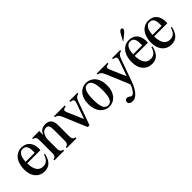

<svg xmlns="http://www.w3.org/2000/svg" viewBox="119 -1780 3048 3048"><g transform="rotate(-45 1642.5 -256.5)"><path d="M222 16C327 16 392 -46 420 -179L400 -183C374 -83 318 -56 260 -56C167 -56 117 -128 114 -272H412C422 -429 348 -516 222 -516C112 -516 10 -425 10 -233C10 -76 98 16 222 16ZM114 -307C119 -433 165 -486 222 -486C291 -486 323 -443 317 -307Z M453 0H671V-20C626 -30 612 -49 612 -114V-320C625 -412 663 -462 723 -462C774 -462 790 -433 790 -353V-114C790 -49 776 -30 731 -20V0H949V-20C904 -30 890 -49 890 -114V-354C890 -454 849 -510 757 -510C686 -510 636 -476 616 -414H612V-500H453V-480C498 -470 512 -451 512 -386V-114C512 -49 498 -30 453 -20Z M1036 -393 1201 0H1241L1382 -391C1404 -452 1425 -470 1470 -480V-500H1288V-480C1351 -470 1364 -452 1342 -391L1250 -132L1137 -393C1111 -453 1123 -470 1186 -480V-500H944V-480C989 -470 1011 -453 1036 -393Z M1676 16C1790 16 1888 -81 1888 -248C1888 -425 1790 -516 1676 -516C1562 -516 1464 -425 1464 -248C1464 -81 1562 16 1676 16ZM1569 -249C1569 -439 1620 -486 1676 -486C1732 -486 1783 -439 1783 -249C1783 -49 1732 -14 1676 -14C1620 -14 1569 -49 1569 -249Z M1995 -393 2160 0C2145 55 2090 145 2051 145C2017 145 2011 112 1967 112C1939 112 1920 132 1920 159C1920 193 1946 216 2003 216C2081 216 2156 120 2200 0L2341 -391C2363 -452 2384 -470 2429 -480V-500H2247V-480C2310 -470 2323 -452 2301 -391L2209 -132L2096 -393C2070 -453 2082 -470 2145 -480V-500H1903V-480C1948 -470 1970 -453 1995 -393Z M2635 16C2740 16 2805 -46 2833 -179L2813 -183C2787 -83 2731 -56 2673 -56C2580 -56 2530 -128 2527 -272H2825C2835 -429 2761 -516 2635 -516C2525 -516 2423 -425 2423 -233C2423 -76 2511 16 2635 16ZM2527 -307C2532 -433 2578 -486 2635 -486C2704 -486 2736 -443 2730 -307ZM2560 -569 2565 -564 2656 -638C2712 -683 2707 -711 2693 -723C2679 -735 2651 -734 2616 -671Z M3071 16C3176 16 3241 -46 3269 -179L3249 -183C3223 -83 3167 -56 3109 -56C3016 -56 2966 -128 2963 -272H3261C3271 -429 3197 -516 3071 -516C2961 -516 2859 -425 2859 -233C2859 -76 2947 16 3071 16ZM2963 -307C2968 -433 3014 -486 3071 -486C3140 -486 3172 -443 3166 -307Z"/></g></svg>

Font: RL Madena
Style: Regular
Weight: 400
Designer: I Kadek Wantara Putra
Foundry: Roughlines ID
Version: Version 1.000;Glyphs 3.1.2 (3151)